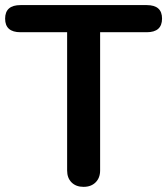

<svg xmlns="http://www.w3.org/2000/svg" viewBox="-20 -725 653 750"><path d="M242.2 -59.1V-599.1H60.1Q0 -599.1 0 -652.1Q0 -705.1 60.1 -705.1H553.2Q613.3 -705.1 613 -652.1Q612.8 -599.1 553.2 -599.1H371.1V-59.1Q371.1 -30.3 353.5 -12.7Q335.9 4.9 306.4 4.9Q276.9 4.9 259.5 -12.5Q242.2 -29.8 242.2 -59.1Z"/></svg>

Font: Nunito-Bold
Style: Bold
Weight: 700
Designer: Vernon Adams
Foundry: newtypography
Version: Version 3.000